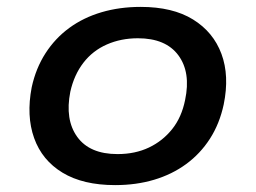

<svg xmlns="http://www.w3.org/2000/svg" viewBox="-20 -528 742 557"><path d="M314 9Q221 9 161.5 -27Q102 -63 79 -127.5Q56 -192 72 -275Q84 -330 112 -373.5Q140 -417 181 -447Q222 -477 274.5 -492.5Q327 -508 388 -508Q481 -508 540 -471.5Q599 -435 622.5 -371.5Q646 -308 629 -225Q617 -169 589 -125.5Q561 -82 520 -52Q479 -22 427 -6.5Q375 9 314 9ZM321 -81Q372 -81 412 -100Q452 -119 479.5 -153.5Q507 -188 517 -238Q534 -318 497.5 -367.5Q461 -417 380 -417Q331 -417 290 -399Q249 -381 222 -346Q195 -311 184 -262Q168 -181 204 -131Q240 -81 321 -81Z"/></svg>

Font: Nunito Sans 7pt SemiExpanded SemiBold
Style: Italic
Weight: 600
Width: 6
Italic angle: -9°
Designer: Vernon Adams
Foundry: Vernon Adams
Version: Version 3.101;gftools[0.9.27]